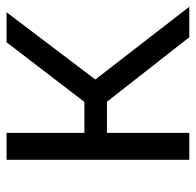

<svg xmlns="http://www.w3.org/2000/svg" viewBox="-26 -556 582 570"><g transform="rotate(-90 265.0 -271.0)"><path d="M75.5 0V-542.5H155.5V-311.5H247.5L424.5 -542.5H513.5L314 -279L530 0H439.5L248 -244.5H155.5V0Z"/></g></svg>

Font: Encode Sans
Style: Regular
Weight: 400
Designer: Multiple Designers
Foundry: Impallari Type
Version: Version 3.002; ttfautohint (v1.8.3) -l 8 -r 50 -G 200 -x 14 